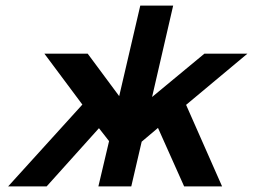

<svg xmlns="http://www.w3.org/2000/svg" viewBox="-20 -663 900 683"><path d="M9 0 273 -291 138 -472H292L404 -321L479 -643H596L521 -318L707 -472H860L642 -290L770 0H635L542 -208L484 -159L447 0H330L368 -161L332 -207L146 0Z"/></svg>

Font: Coval
Style: ExtraBold Italic
Weight: 800
Foundry: Context Ltd
Version: Version 001.000